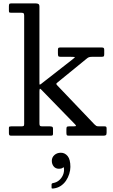

<svg xmlns="http://www.w3.org/2000/svg" viewBox="-20 -800 666 1132"><path d="M103 -725Q113 -725 117.8 -722.5Q122.5 -720 122.5 -709V-69Q122.5 -59.5 118.8 -57.2Q115 -55 105 -55H46Q39.5 -55 36 -53.8Q32.5 -52.5 32.5 -46V-15Q32.5 -8 34.8 -4Q37 0 45 0H278Q286 0 289.2 -1.8Q292.5 -3.5 292.5 -11V-42Q292.5 -50.5 287.2 -52.8Q282 -55 274 -55H229Q218 -55 215.2 -59Q212.5 -63 212.5 -73V-259Q212.5 -272.5 214.5 -275.5Q216.5 -278.5 222 -273L421.5 -68Q428 -61.5 428 -58.2Q428 -55 411.5 -55H387Q376.5 -55 374 -51.8Q371.5 -48.5 371.5 -37.5V-19Q371.5 -8 373.5 -4Q375.5 0 386 0H589Q600.5 0 604.5 -3.5Q608.5 -7 608.5 -19V-42.5Q608.5 -49.5 606.2 -52.2Q604 -55 597 -55H566Q552 -55 547.5 -57.8Q543 -60.5 536.5 -67L319 -295Q311 -303.5 311.8 -306Q312.5 -308.5 321 -315.5L492 -455Q497.5 -460 504.2 -462.5Q511 -465 522 -465H576Q587 -465 590.8 -467.2Q594.5 -469.5 594.5 -480V-505Q594.5 -514 591.5 -517Q588.5 -520 580 -520H334Q326 -520 323.8 -516.8Q321.5 -513.5 321.5 -505V-486Q321.5 -473.5 323.8 -469.2Q326 -465 338 -465H397Q422.5 -465 421.5 -462.5Q420.5 -460 407 -449.5L222 -305Q213 -298 212.8 -304.2Q212.5 -310.5 212.5 -324V-760.5Q212.5 -773 206.5 -776.5Q200.5 -780 189 -780H47Q37 -780 34.8 -776.2Q32.5 -772.5 32.5 -762V-738Q32.5 -729.5 34.5 -727.2Q36.5 -725 45.5 -725ZM285.5 148Q285.5 168 296.8 181.5Q308 195 328 195Q341.5 195 348.5 190Q352 187.5 354.2 186.5Q356.5 185.5 357 190.5Q359.5 213.5 351 232.5Q342.5 251.5 327.5 263.8Q312.5 276 294 279Q284 280.5 284 288V305.5Q284 310.5 286.2 311.2Q288.5 312 293 311.5Q318 309 337 296.8Q356 284.5 368.8 265.8Q381.5 247 388.2 225.5Q395 204 395 184Q395 140 378.8 120.2Q362.5 100.5 339 100.5Q316 100.5 300.8 114.2Q285.5 128 285.5 148Z"/></svg>

Font: Besley
Style: Regular
Weight: 400
Designer: Owen Earl
Foundry: indestructible type*
Version: Version 4.000